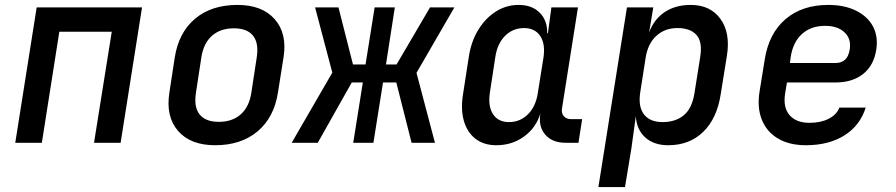

<svg xmlns="http://www.w3.org/2000/svg" viewBox="-20 -580 3640 780"><path d="M42 0 129 -550H557L470 0H362L434 -451H221L150 0Z M854 10Q754 10 703.5 -48Q653 -106 668 -203L690 -347Q706 -448 772.5 -504Q839 -560 945 -560Q1045 -560 1096 -502Q1147 -444 1132 -348L1109 -203Q1093 -102 1026 -46Q959 10 854 10ZM869 -85Q923 -85 957.5 -115Q992 -145 1001 -203L1023 -347Q1032 -405 1008 -435Q984 -465 930 -465Q876 -465 841.5 -435Q807 -405 798 -347L776 -203Q767 -145 791 -115Q815 -85 869 -85Z M1165 0 1330 -285 1260 -550H1355L1414 -318H1465L1502 -550H1584L1548 -318H1591L1727 -550H1826L1672 -284L1747 0H1652L1590 -245H1536L1497 0H1415L1454 -245H1409L1271 0Z M1996 10Q1946 10 1912 -16Q1878 -42 1864.5 -89Q1851 -136 1861 -197L1885 -352Q1895 -414 1924 -460.5Q1953 -507 1995 -533.5Q2037 -560 2087 -560Q2141 -560 2172.5 -528.5Q2204 -497 2203 -445H2206L2220 -550H2328L2263 -139Q2260 -120 2270.5 -108Q2281 -96 2300 -96H2345L2330 0H2278Q2224 0 2195.5 -32.5Q2167 -65 2175 -117V-118Q2157 -60 2108.5 -25Q2060 10 1996 10ZM2048 -84Q2093 -84 2125 -116Q2157 -148 2165 -203L2188 -347Q2196 -402 2174.5 -434Q2153 -466 2109 -466Q2063 -466 2031.5 -434Q2000 -402 1992 -347L1970 -203Q1962 -148 1983 -116Q2004 -84 2048 -84Z M2411 180 2527 -550H2634L2617 -448Q2637 -502 2680.5 -531Q2724 -560 2786 -560Q2866 -560 2907 -503Q2948 -446 2933 -353L2908 -198Q2893 -99 2837 -44.5Q2781 10 2695 10Q2636 10 2601 -22Q2566 -54 2563 -108L2545 23L2519 180ZM2672 -84Q2724 -84 2757.5 -111.5Q2791 -139 2801 -200L2825 -351Q2834 -411 2809 -438.5Q2784 -466 2732 -466Q2681 -466 2646.5 -434.5Q2612 -403 2603 -346L2581 -205Q2572 -147 2596 -115.5Q2620 -84 2672 -84Z M3254 10Q3187 10 3141 -17Q3095 -44 3075 -93.5Q3055 -143 3066 -210L3087 -340Q3104 -445 3171.5 -502.5Q3239 -560 3345 -560Q3410 -560 3457 -537Q3504 -514 3526 -473.5Q3548 -433 3540 -379Q3530 -314 3486.5 -279.5Q3443 -245 3375 -245H3177L3170 -203Q3160 -145 3187 -113Q3214 -81 3269 -81Q3314 -81 3346.5 -97.5Q3379 -114 3390 -143H3497Q3474 -70 3410.5 -30Q3347 10 3254 10ZM3189 -324H3375Q3397 -324 3412 -336.5Q3427 -349 3432 -379Q3439 -422 3411 -448.5Q3383 -475 3332 -475Q3274 -475 3237.5 -441.5Q3201 -408 3192 -347Z"/></svg>

Font: JetBrains Mono NL SemiBold
Style: Italic
Weight: 600
Italic angle: -9°
Monospace: yes
Designer: Philipp Nurullin, Konstantin Bulenkov
Foundry: JetBrains
Version: Version 2.305; ttfautohint (v1.8.4.7-5d5b)